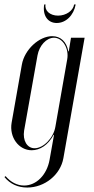

<svg xmlns="http://www.w3.org/2000/svg" viewBox="-54 -665 421 860"><path d="M278 -645C274 -617 242 -595 206 -595C170 -595 145 -617 150 -645H144C136 -597 159 -562 200 -562C241 -562 276 -596 285 -645ZM254 -435H252C244 -479 217 -503 180 -503C121 -503 56 -443 44 -376L-2 -115C-13 -50 30 8 88 8C126 8 162 -16 186 -61H188L168 51C156 118 109 166 54 166C23 166 -6 151 -29 124L-34 128C-9 159 26 175 68 175C146 175 217 118 230 43L325 -496H264ZM54 -80 114 -417C122 -461 154 -496 188 -496C227 -496 256 -448 247 -399L194 -97C186 -48 141 -1 101 -1C67 -1 47 -36 54 -80Z"/></svg>

Font: Moniqa Ita Display
Style: Italic
Weight: 400
Italic angle: -10°
Designer: Rajesh Rajput
Foundry: Rajesh Rajput
Version: Version 1.000